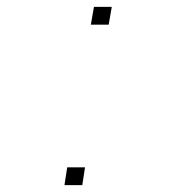

<svg xmlns="http://www.w3.org/2000/svg" viewBox="-20 -540 540 560"><path d="M245 -468 254 -520H306L297 -468ZM168 0 176 -52H228L220 0Z"/></svg>

Font: Iosevka SS04 Thin
Style: Italic
Weight: 100
Italic angle: -9°
Monospace: yes
Designer: Belleve Invis
Foundry: Belleve Invis
Version: Version 19.0.0; ttfautohint (v1.8.4)